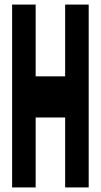

<svg xmlns="http://www.w3.org/2000/svg" viewBox="-20 -820 440 840"><path d="M136 0V-306H265V0H368V-800H265V-486H136V-800H33V0Z"/></svg>

Font: Yard Headline
Style: Regular
Weight: 400
Monospace: yes
Designer: Roman Shamin
Foundry: Evil Martians
Version: Version 1.000